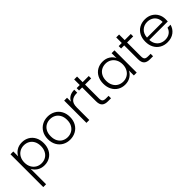

<svg xmlns="http://www.w3.org/2000/svg" viewBox="179 -1877 3330 3330"><g transform="rotate(-45 1844.0 -212.5)"><path d="M149 -426Q175 -481 231.5 -517.5Q288 -554 366 -554Q440 -554 499.5 -519.5Q559 -485 592.5 -421.5Q626 -358 626 -274Q626 -190 592.5 -126Q559 -62 499.5 -27Q440 8 366 8Q289 8 232 -28.5Q175 -65 149 -120V258H80V-546H149ZM352 -493Q296 -493 249.5 -466Q203 -439 176 -389Q149 -339 149 -273Q149 -207 176 -157Q203 -107 249.5 -80Q296 -53 352 -53Q410 -53 456 -79.5Q502 -106 528.5 -156.5Q555 -207 555 -274Q555 -342 528.5 -391.5Q502 -441 456 -467Q410 -493 352 -493Z M723 -273Q723 -358 759 -421.5Q795 -485 857 -519.5Q919 -554 996 -554Q1073 -554 1135.5 -519.5Q1198 -485 1233.5 -421.5Q1269 -358 1269 -273Q1269 -189 1233 -125Q1197 -61 1134 -26.5Q1071 8 994 8Q917 8 855.5 -26.5Q794 -61 758.5 -124.5Q723 -188 723 -273ZM1197 -273Q1197 -345 1169 -394.5Q1141 -444 1095 -468.5Q1049 -493 995 -493Q941 -493 895 -468.5Q849 -444 821.5 -394.5Q794 -345 794 -273Q794 -201 821.5 -151.5Q849 -102 894.5 -77.5Q940 -53 994 -53Q1048 -53 1094 -77.5Q1140 -102 1168.5 -151.5Q1197 -201 1197 -273Z M1467 -449Q1490 -500 1537.5 -528Q1585 -556 1654 -556V-483H1635Q1559 -483 1513 -442Q1467 -401 1467 -305V0H1397V-546H1467Z M1850 -487V-148Q1850 -98 1869 -79Q1888 -60 1936 -60H2000V0H1925Q1851 0 1815 -34.5Q1779 -69 1779 -148V-487H1703V-546H1779V-683H1850V-546H2000V-487Z M2344 -554Q2422 -554 2478.5 -518Q2535 -482 2560 -426V-546H2630V0H2560V-121Q2534 -65 2477.5 -28.5Q2421 8 2343 8Q2269 8 2209.5 -27Q2150 -62 2116.5 -126Q2083 -190 2083 -274Q2083 -358 2116.5 -421.5Q2150 -485 2209.5 -519.5Q2269 -554 2344 -554ZM2357 -493Q2299 -493 2253 -467Q2207 -441 2180.5 -391.5Q2154 -342 2154 -274Q2154 -207 2180.5 -156.5Q2207 -106 2253 -79.5Q2299 -53 2357 -53Q2413 -53 2459.5 -80Q2506 -107 2533 -157Q2560 -207 2560 -273Q2560 -339 2533 -389Q2506 -439 2459.5 -466Q2413 -493 2357 -493Z M2881 -487V-148Q2881 -98 2900 -79Q2919 -60 2967 -60H3031V0H2956Q2882 0 2846 -34.5Q2810 -69 2810 -148V-487H2734V-546H2810V-683H2881V-546H3031V-487Z M3638 -246H3185Q3188 -184 3215 -140Q3242 -96 3286 -73.5Q3330 -51 3382 -51Q3450 -51 3496.5 -84Q3543 -117 3558 -173H3632Q3612 -93 3546.5 -42.5Q3481 8 3382 8Q3305 8 3244 -26.5Q3183 -61 3148.5 -124.5Q3114 -188 3114 -273Q3114 -358 3148 -422Q3182 -486 3243 -520Q3304 -554 3382 -554Q3460 -554 3518.5 -520Q3577 -486 3608.5 -428.5Q3640 -371 3640 -301Q3640 -265 3638 -246ZM3569 -303Q3570 -364 3544.5 -407Q3519 -450 3475 -472Q3431 -494 3379 -494Q3301 -494 3246 -444Q3191 -394 3185 -303Z"/></g></svg>

Font: Poppins-tnum Light
Style: Regular
Weight: 300
Designer: Ninad Kale (Devanagari), Jonny Pinhorn (Latin)
Foundry: Indian Type Foundry
Version: Version 4.004